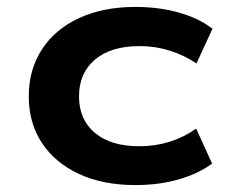

<svg xmlns="http://www.w3.org/2000/svg" viewBox="-20 -524 658 554"><path d="M371 10Q277 10 208 -22Q139 -54 101 -111.5Q63 -169 63 -246Q63 -323 101 -381.5Q139 -440 208.5 -472Q278 -504 371 -504Q439 -504 497 -487.5Q555 -471 593 -441L547 -341Q511 -365 469.5 -378Q428 -391 383 -391Q300 -391 254 -352Q208 -313 208 -246Q208 -179 254 -140.5Q300 -102 382 -102Q428 -102 469.5 -115Q511 -128 546 -153L592 -52Q553 -23 496 -6.5Q439 10 371 10Z"/></svg>

Font: Nunito Sans 10pt Expanded
Style: Bold
Weight: 700
Width: 7
Designer: Vernon Adams
Foundry: Vernon Adams
Version: Version 3.101;gftools[0.9.27]